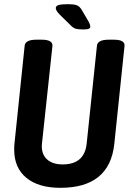

<svg xmlns="http://www.w3.org/2000/svg" viewBox="-20 -892 630 919"><path d="M269 7Q164 7 106 -41Q48 -89 48 -175Q48 -181 48 -188Q48 -195 49 -202L98 -673Q101 -702 154 -702H180Q233 -702 231 -672L181 -206Q181 -202 180.5 -198.5Q180 -195 180 -192Q180 -151 206.5 -128Q233 -105 280 -105Q385 -105 395 -206L444 -673Q447 -702 500 -702H525Q579 -702 576 -672L527 -202Q504 7 269 7ZM378 -751Q354 -751 342.5 -754.5Q331 -758 320 -769L267 -821Q247 -841 247 -853Q247 -864 261 -868Q275 -872 306 -872Q333 -872 347 -867Q361 -862 371 -845L405 -787Q412 -774 412 -765Q412 -758 405.5 -754.5Q399 -751 378 -751Z"/></svg>

Font: Asap Condensed Condensed SemiBold
Style: Italic
Weight: 600
Width: 3
Italic angle: -6°
Designer: Pablo Cosgaya
Foundry: Omnibus-Type
Version: Version 3.001; ttfautohint (v1.8.4.7-5d5b)